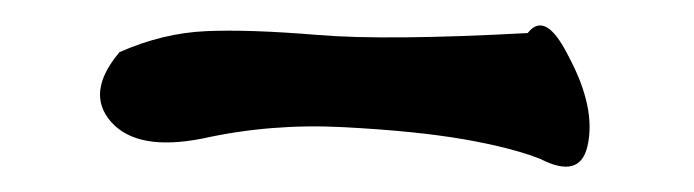

<svg xmlns="http://www.w3.org/2000/svg" viewBox="-20 -564 546 151"><path d="M74 -523Q108 -538 142 -539.5Q176 -541 230 -536.5Q284 -532 395 -538Q409 -556 427 -520Q449 -479 442 -449Q436 -423 405 -439Q382 -448 344.5 -454.5Q307 -461 250 -464Q193 -467 139 -455Q88 -445 67.5 -468Q47 -491 74 -523Z"/></svg>

Font: Noam
Style: Regular
Weight: 400
Version: Version 1.1